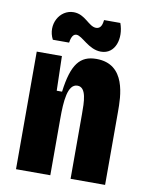

<svg xmlns="http://www.w3.org/2000/svg" viewBox="-83 -788 656 849"><g transform="rotate(10 245.5 -364.0)"><path d="M327 -577C392 -577 414 -651 390 -717H317C315 -701 311 -677 288 -677C254 -677 232 -728 179 -728C116 -728 76 -655 109 -592H182C184 -605 189 -632 208 -632C235 -632 271 -577 327 -577ZM48 0H202V-254C202 -332 207 -411 252 -411C293 -411 293 -344 293 -290V0H448V-327C448 -397 448 -542 314 -542C241 -542 205 -499 189 -373H165L161 -528H48Z"/></g></svg>

Font: Bricolage Grotesque 10pt Condensed ExtraBold
Style: Regular
Weight: 800
Width: 3
Designer: Mathieu Triay
Foundry: Atelier Triay
Version: Version 1.000;gftools[0.9.29]